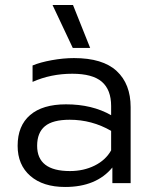

<svg xmlns="http://www.w3.org/2000/svg" viewBox="-20 -725 602 760"><path d="M268.1 -535.2 188 -705.1H269L336.9 -535.2ZM237.8 15.1Q150.4 15.1 100.1 -28.6Q49.8 -72.3 49.8 -147.9Q49.8 -227.1 99.1 -269.5Q148.4 -312 241.2 -312Q344.7 -312 419.9 -269V-305.2Q419.9 -369.6 383.1 -401.4Q346.2 -433.1 266.1 -433.1Q181.6 -433.1 108.9 -400.9V-465.8Q139.2 -478.5 185.1 -486.8Q231 -495.1 272.9 -495.1Q386.7 -495.1 441.9 -443.8Q497.1 -392.6 497.1 -300.8V0H424.8V-62Q361.3 15.1 237.8 15.1ZM256.8 -47.9Q311 -47.9 354.7 -69.6Q398.4 -91.3 419.9 -129.9V-207Q343.8 -251 255.9 -251Q188.5 -251 157.7 -225.3Q127 -199.7 127 -147.9Q127 -47.9 256.8 -47.9Z"/></svg>

Font: Prompt Light
Style: Regular
Weight: 300
Designer: Katatrad Team
Foundry: CadsonDemak
Version: Version 1.000;PS 001.000;hotconv 1.0.88;makeotf.lib2.5.64775